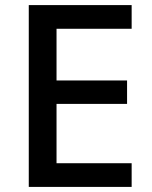

<svg xmlns="http://www.w3.org/2000/svg" viewBox="-20 -734 595 754"><path d="M497 0H93V-714H497V-621H202V-418H479V-326H202V-93H497Z"/></svg>

Font: Noto Sans Meetei Mayek Medium
Style: Regular
Weight: 500
Designer: Monotype Design Team and Neelakash Kshetrimayum
Foundry: Monotype Imaging Inc.
Version: Version 2.002; ttfautohint (v1.8.4.7-5d5b)